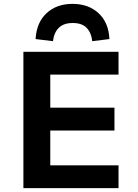

<svg xmlns="http://www.w3.org/2000/svg" viewBox="-20 -973 715 993"><path d="M101 0V-705H593V-587H240V-416H572V-298H240V-118H593V0ZM254 -760 164 -771Q169 -857 221 -905Q273 -953 355 -953Q438 -953 490 -904.5Q542 -856 546 -771L457 -760Q453 -802 429 -828Q405 -854 356 -854Q309 -854 284 -829Q259 -804 254 -760Z"/></svg>

Font: Nunito Sans 6pt
Style: Bold
Weight: 700
Version: Version 3.101;gftools[0.9.27]